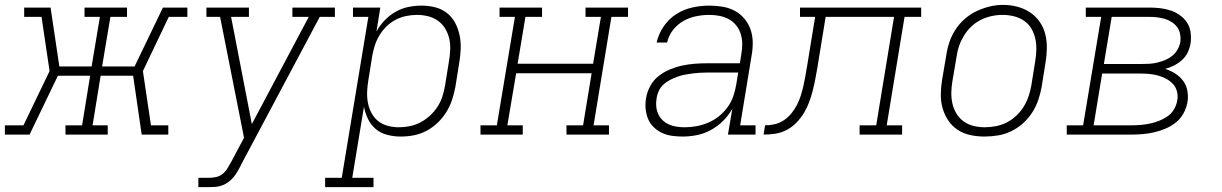

<svg xmlns="http://www.w3.org/2000/svg" viewBox="-32 -551 5002 786"><path d="M-12 0V-38H64L171 -260L138 -482H67V-520H175L211 -279H343L377 -482H314V-520H488V-482H420L386 -279H519L635 -520H735V-482H659L553 -260L586 -38H657V0H548L513 -241H380L347 -38H409V0H236V-38H304L337 -241H205L89 0Z M780 215V177H823Q838 177 853.5 173.5Q869 170 881 159.5Q893 149 901 135Q909 121 917 107L967 13L869 -482H813V-520H987V-482H914L999 -43L1232 -482H1165V-520H1339V-482H1277L954 125Q954 125 954 125Q954 125 954 125V126Q947 139 940 151.5Q933 164 923.5 175Q914 186 902.5 194.5Q891 203 877.5 208Q864 213 850.5 214Q837 215 823 215Z M1299 215V177H1367L1476 -482H1413V-520H1525L1509 -422Q1523 -447 1543 -468Q1563 -489 1588 -503Q1613 -517 1640 -522.5Q1667 -528 1694 -528Q1694 -528 1694 -528Q1694 -528 1694 -528Q1723 -528 1750 -521Q1777 -514 1798 -497.5Q1819 -481 1831.5 -457Q1844 -433 1849.5 -406.5Q1855 -380 1854 -351.5Q1853 -323 1848 -294L1832 -194Q1827 -168 1818.5 -142Q1810 -116 1795 -92Q1780 -68 1759 -48Q1738 -28 1713 -15Q1688 -2 1661.5 3Q1635 8 1608 8Q1580 8 1553 1Q1526 -6 1506 -23Q1486 -40 1474.5 -64Q1463 -88 1458 -114L1410 177H1497V215ZM1600 -30Q1623 -30 1645.5 -34.5Q1668 -39 1689 -50Q1710 -61 1728 -77.5Q1746 -94 1759 -114Q1772 -134 1779 -156Q1786 -178 1790 -201L1806 -301Q1810 -324 1811 -347.5Q1812 -371 1807 -393Q1802 -415 1790.5 -434Q1779 -453 1761 -466Q1743 -479 1720.5 -484.5Q1698 -490 1675 -490Q1653 -490 1631 -485.5Q1609 -481 1588.5 -470.5Q1568 -460 1551 -443.5Q1534 -427 1522 -407.5Q1510 -388 1503 -366.5Q1496 -345 1492 -323L1476 -223Q1472 -200 1471 -176.5Q1470 -153 1474 -131Q1478 -109 1488.5 -89Q1499 -69 1516 -55.5Q1533 -42 1555 -36Q1577 -30 1600 -30Z M1935 0V-38H2002L2076 -482H2013V-520H2187V-482H2119L2087 -290H2396L2428 -482H2365V-520H2539V-482H2471L2398 -38H2461V0H2287V-38H2355L2390 -251H2081L2045 -38H2108V0Z M2763 8Q2741 8 2719 5Q2697 2 2678 -7Q2659 -16 2644 -30.5Q2629 -45 2621 -64.5Q2613 -84 2611 -106Q2609 -128 2613 -150Q2617 -175 2630 -199Q2643 -223 2664 -239.5Q2685 -256 2710 -266.5Q2735 -277 2760.5 -282.5Q2786 -288 2811.5 -290Q2837 -292 2862 -292H2997L3003 -331Q3007 -352 3006.5 -373Q3006 -394 3000 -413Q2994 -432 2981.5 -447.5Q2969 -463 2951.5 -472.5Q2934 -482 2913.5 -486Q2893 -490 2872 -490Q2845 -490 2817.5 -484.5Q2790 -479 2765.5 -465Q2741 -451 2723 -428Q2705 -405 2699 -377H2656Q2664 -412 2685 -443Q2706 -474 2737 -493.5Q2768 -513 2803 -520.5Q2838 -528 2872 -528Q2899 -528 2926 -523.5Q2953 -519 2975.5 -507Q2998 -495 3015 -475Q3032 -455 3040.5 -430.5Q3049 -406 3049.5 -379Q3050 -352 3045 -324L2998 -38H3061V0H2948L2966 -106Q2951 -79 2928.5 -56.5Q2906 -34 2878.5 -19Q2851 -4 2821.5 2Q2792 8 2763 8ZM2771 -30Q2795 -30 2819.5 -34.5Q2844 -39 2867.5 -49Q2891 -59 2911.5 -75.5Q2932 -92 2947 -113Q2962 -134 2970 -157.5Q2978 -181 2982 -205L2990 -254H2862Q2847 -254 2831.5 -253Q2816 -252 2800.5 -250Q2785 -248 2770 -245Q2755 -242 2740 -236.5Q2725 -231 2710.5 -223.5Q2696 -216 2684 -205Q2672 -194 2665 -179Q2658 -164 2656 -149Q2653 -132 2654.5 -115.5Q2656 -99 2662.5 -84.5Q2669 -70 2680.5 -59Q2692 -48 2706.5 -41.5Q2721 -35 2737.5 -32.5Q2754 -30 2771 -30Z M3094 0 3100 -38Q3120 -38 3139.5 -42.5Q3159 -47 3176.5 -58.5Q3194 -70 3207.5 -86.5Q3221 -103 3230.5 -121.5Q3240 -140 3246 -159Q3252 -178 3256.5 -197.5Q3261 -217 3264.5 -236.5Q3268 -256 3271 -275Q3271 -276 3271.5 -277.5Q3272 -279 3272 -280L3305 -482H3243V-520H3739V-482H3671L3598 -38H3661V0H3487V-38H3555L3628 -482H3348L3314 -273Q3310 -250 3305.5 -226.5Q3301 -203 3295 -179.5Q3289 -156 3280.5 -133Q3272 -110 3259 -88.5Q3246 -67 3228 -48.5Q3210 -30 3187.5 -18.5Q3165 -7 3141 -3.5Q3117 0 3094 0Z M3998 8Q3969 8 3940.5 2Q3912 -4 3888.5 -19.5Q3865 -35 3849.5 -58.5Q3834 -82 3826.5 -109Q3819 -136 3819.5 -166Q3820 -196 3825 -226L3842 -326Q3846 -353 3855 -379.5Q3864 -406 3880 -430.5Q3896 -455 3918.5 -474.5Q3941 -494 3967 -506Q3993 -518 4020 -524.5Q4047 -531 4075 -531Q4104 -531 4132.5 -523.5Q4161 -516 4184.5 -500.5Q4208 -485 4224 -462Q4240 -439 4247 -411.5Q4254 -384 4253.5 -354Q4253 -324 4248 -294L4232 -194Q4227 -167 4218 -140.5Q4209 -114 4193 -89.5Q4177 -65 4155 -45.5Q4133 -26 4107 -13.5Q4081 -1 4053 3.5Q4025 8 3998 8ZM3999 -30Q4022 -30 4045 -34.5Q4068 -39 4089 -49.5Q4110 -60 4128 -77Q4146 -94 4158.5 -114Q4171 -134 4178.5 -156Q4186 -178 4190 -201L4206 -301Q4210 -324 4210.5 -348Q4211 -372 4206 -394Q4201 -416 4189.5 -435Q4178 -454 4159.5 -466.5Q4141 -479 4118.5 -484.5Q4096 -490 4072 -490Q4049 -490 4026.5 -485Q4004 -480 3983 -469.5Q3962 -459 3944.5 -442.5Q3927 -426 3914.5 -405.5Q3902 -385 3894.5 -363.5Q3887 -342 3884 -319L3867 -219Q3863 -196 3862.5 -172.5Q3862 -149 3867 -127Q3872 -105 3883.5 -86Q3895 -67 3913 -54Q3931 -41 3953.5 -35.5Q3976 -30 3999 -30Z M4335 0V-38H4402L4476 -482H4413V-520H4673Q4695 -520 4717.5 -517.5Q4740 -515 4760.5 -508Q4781 -501 4798.5 -488.5Q4816 -476 4827.5 -458.5Q4839 -441 4842 -418.5Q4845 -396 4842 -374Q4839 -355 4830.5 -337Q4822 -319 4807 -305.5Q4792 -292 4774.5 -283Q4757 -274 4738 -269Q4760 -262 4779 -250Q4798 -238 4811.5 -220Q4825 -202 4829 -178.5Q4833 -155 4829 -132Q4825 -109 4813 -87Q4801 -65 4781.5 -49.5Q4762 -34 4739.5 -24.5Q4717 -15 4693.5 -9.5Q4670 -4 4646.5 -2Q4623 0 4600 0ZM4487 -289H4643Q4659 -289 4674.5 -290Q4690 -291 4706.5 -295Q4723 -299 4738.5 -305.5Q4754 -312 4767 -322.5Q4780 -333 4788.5 -348Q4797 -363 4800 -379Q4802 -395 4799 -411.5Q4796 -428 4787 -440Q4778 -452 4765 -460.5Q4752 -469 4737 -473.5Q4722 -478 4705.5 -480Q4689 -482 4673 -482H4519ZM4600 -38Q4619 -38 4637.5 -39.5Q4656 -41 4675 -45Q4694 -49 4712 -56Q4730 -63 4746.5 -74Q4763 -85 4773.5 -102.5Q4784 -120 4787 -138Q4791 -157 4786.5 -175.5Q4782 -194 4770 -207Q4758 -220 4742 -228.5Q4726 -237 4708 -242Q4690 -247 4671 -248.5Q4652 -250 4633 -250H4480L4445 -38Z"/></svg>

Font: Iosevka Etoile XLtObl
Style: Regular
Weight: 200
Italic angle: -9°
Designer: Belleve Invis
Foundry: Belleve Invis
Version: Version 15.5.2; ttfautohint (v1.8.4)